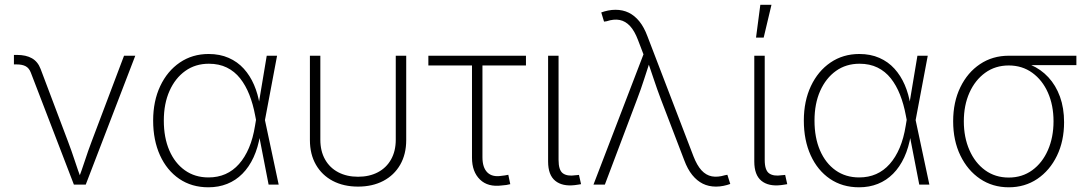

<svg xmlns="http://www.w3.org/2000/svg" viewBox="-20 -777 4569 808"><path d="M291 0 109.4 -472.2Q102.1 -490.7 87.9 -498.3Q73.7 -505.9 50.3 -505.9H38.6V-545.9H51.3Q89.8 -545.9 114.5 -531.7Q139.2 -517.6 150.9 -486.8L265.6 -183.1Q281.2 -142.1 294.7 -100.8Q308.1 -59.6 323.2 -19.5H308.6Q323.7 -59.6 337.2 -100.8Q350.6 -142.1 366.2 -183.1L502 -542.5H549.3L340.8 0Z M856.9 11.2Q786.6 11.2 734.4 -24.4Q682.1 -60.1 653.3 -123.5Q624.5 -187 624.5 -269.5Q624.5 -351.6 654.3 -414.8Q684.1 -478 736.8 -513.9Q789.6 -549.8 857.9 -549.8Q905.3 -549.8 942.4 -533.4Q979.5 -517.1 1005.9 -488Q1032.2 -459 1049.1 -419.9Q1065.9 -380.9 1073.2 -334.5H1087.4L1094.7 -272.9L1152.8 0H1110.4L1053.7 -291.5Q1044.9 -338.9 1029.3 -378.4Q1013.7 -418 990.5 -447.3Q967.3 -476.6 934.6 -492.7Q901.9 -508.8 858.9 -508.8Q802.2 -508.8 759.8 -478.5Q717.3 -448.2 693.4 -394.5Q669.4 -340.8 669.4 -269.5Q669.4 -197.8 692.6 -144Q715.8 -90.3 758.1 -60.3Q800.3 -30.3 857.4 -30.3Q896.5 -30.3 928.7 -44.4Q960.9 -58.6 985.8 -86.7Q1010.7 -114.7 1027.8 -155Q1044.9 -195.3 1053.2 -247.6L1102.5 -542.5H1146L1094.7 -270L1087.9 -208.5H1074.7Q1065.9 -155.8 1047.1 -115Q1028.3 -74.2 1000.2 -45.9Q972.2 -17.6 936 -3.2Q899.9 11.2 856.9 11.2Z M1486.8 8.3Q1426.3 8.3 1380.6 -15.6Q1335 -39.6 1309.6 -83.7Q1284.2 -127.9 1284.2 -187.5V-542.5H1328.1V-189Q1328.1 -141.1 1347.9 -106Q1367.7 -70.8 1403.6 -52Q1439.5 -33.2 1486.8 -33.2Q1534.2 -33.2 1570.1 -52Q1606 -70.8 1625.7 -106Q1645.5 -141.1 1645.5 -189V-542.5H1689.5V-187.5Q1689.5 -127.9 1664.1 -83.7Q1638.7 -39.6 1593 -15.6Q1547.4 8.3 1486.8 8.3Z M2092.3 3.4Q2033.2 11.2 1999.8 -21.5Q1966.3 -54.2 1966.3 -113.3V-501.5H1782.7V-542.5H2193.4V-501.5H2010.3V-115.2Q2010.3 -71.8 2031 -51.3Q2051.8 -30.8 2090.8 -37.1Q2097.2 -37.6 2104.7 -38.8Q2112.3 -40 2119.1 -41.5L2127.4 -2Q2120.1 0 2110.8 1.5Q2101.6 2.9 2092.3 3.4Z M2399.4 2Q2346.7 8.3 2316.7 -16.1Q2286.6 -40.5 2286.6 -97.2V-542.5H2330.6V-104Q2330.6 -60.5 2349.1 -47.4Q2367.7 -34.2 2402.3 -39.6Q2408.7 -40 2410.6 -40.3Q2412.6 -40.5 2416.5 -41L2425.3 -2Q2419.9 -1 2413.3 0Q2406.7 1 2399.4 2Z M2477.5 0 2688 -548.3 2665 -608.4Q2650.4 -647 2631.3 -667.5Q2612.3 -688 2587.9 -692.9Q2563.5 -697.8 2532.7 -687.5L2522 -686L2510.3 -724.6Q2523.4 -729.5 2539.1 -732.7Q2554.7 -735.8 2570.3 -735.8Q2601.1 -735.8 2626 -723.6Q2650.9 -711.4 2670.7 -687Q2690.4 -662.6 2704.6 -624.5L2898.4 -119.1Q2913.1 -81.1 2932.1 -60.3Q2951.2 -39.6 2975.6 -34.9Q3000 -30.3 3030.8 -39.6L3041 -41.5L3053.2 -2.9Q3040 2 3024.7 5.1Q3009.3 8.3 2993.2 8.3Q2962.4 8.3 2937.7 -3.9Q2913.1 -16.1 2893.3 -40.5Q2873.5 -64.9 2859.4 -103L2761.2 -359.4Q2745.1 -401.9 2731.4 -443.4Q2717.8 -484.9 2703.1 -526.9H2717.8Q2704.1 -485.8 2690.7 -443.6Q2677.2 -401.4 2661.1 -359.4L2525.4 0Z M3267.1 2Q3214.4 8.3 3184.3 -16.1Q3154.3 -40.5 3154.3 -97.2V-542.5H3198.2V-104Q3198.2 -60.5 3216.8 -47.4Q3235.4 -34.2 3270 -39.6Q3276.4 -40 3278.3 -40.3Q3280.3 -40.5 3284.2 -41L3293 -2Q3287.6 -1 3281 0Q3274.4 1 3267.1 2ZM3161.6 -618.7 3179.7 -756.8H3226.6L3193.8 -618.7Z M3595.2 11.2Q3524.9 11.2 3472.7 -24.4Q3420.4 -60.1 3391.6 -123.5Q3362.8 -187 3362.8 -269.5Q3362.8 -351.6 3392.6 -414.8Q3422.4 -478 3475.1 -513.9Q3527.8 -549.8 3596.2 -549.8Q3643.6 -549.8 3680.7 -533.4Q3717.8 -517.1 3744.1 -488Q3770.5 -459 3787.4 -419.9Q3804.2 -380.9 3811.5 -334.5H3825.7L3833 -272.9L3891.1 0H3848.6L3792 -291.5Q3783.2 -338.9 3767.6 -378.4Q3752 -418 3728.8 -447.3Q3705.6 -476.6 3672.9 -492.7Q3640.1 -508.8 3597.2 -508.8Q3540.5 -508.8 3498 -478.5Q3455.6 -448.2 3431.6 -394.5Q3407.7 -340.8 3407.7 -269.5Q3407.7 -197.8 3430.9 -144Q3454.1 -90.3 3496.3 -60.3Q3538.6 -30.3 3595.7 -30.3Q3634.8 -30.3 3667 -44.4Q3699.2 -58.6 3724.1 -86.7Q3749 -114.7 3766.1 -155Q3783.2 -195.3 3791.5 -247.6L3840.8 -542.5H3884.3L3833 -270L3826.2 -208.5H3813Q3804.2 -155.8 3785.4 -115Q3766.6 -74.2 3738.5 -45.9Q3710.4 -17.6 3674.3 -3.2Q3638.2 11.2 3595.2 11.2Z M4225.1 11.2Q4157.2 11.2 4104.5 -24.4Q4051.8 -60.1 4021.5 -122.8Q3991.2 -185.5 3991.2 -266.6Q3991.2 -347.7 4021.5 -409.9Q4051.8 -472.2 4104.5 -507.3Q4157.2 -542.5 4225.1 -542.5H4509.8V-502.9H4285.2L4225.1 -501.5Q4168.5 -501.5 4126 -470.7Q4083.5 -439.9 4059.8 -387Q4036.1 -334 4036.1 -266.6Q4036.1 -199.2 4059.6 -145.5Q4083 -91.8 4125.5 -60.8Q4168 -29.8 4225.1 -29.8Q4281.7 -29.8 4324.2 -60.8Q4366.7 -91.8 4390.1 -145.5Q4413.6 -199.2 4413.6 -266.6Q4413.6 -334 4390.1 -387Q4366.7 -439.9 4324.2 -470.7Q4281.7 -501.5 4225.1 -501.5V-522Q4275.4 -522 4317.9 -503.9Q4360.4 -485.8 4391.8 -451.9Q4423.3 -418 4440.7 -370.1Q4458 -322.3 4458 -262.7Q4458 -183.6 4428 -121.6Q4397.9 -59.6 4345.5 -24.2Q4293 11.2 4225.1 11.2Z"/></svg>

Font: Inter 16pt ExtraLight
Style: Regular
Weight: 250
Version: Version 4.001;git-66647c0bb